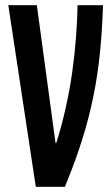

<svg xmlns="http://www.w3.org/2000/svg" viewBox="-20 -720 422 740"><path d="M12 -700H122L194 -169H197Q218 -236 233.5 -305.5Q249 -375 258.5 -443Q268 -511 273 -576.5Q278 -642 279 -700H377Q374 -605 365.5 -519Q357 -433 340 -349Q323 -265 296 -179.5Q269 -94 230 0H118Z"/></svg>

Font: Booming Bebas 2
Style: Regular
Weight: 400
Designer: Ryoichi Tsunekawa
Foundry: Ryoichi Tsunekawa
Version: Version 2.000